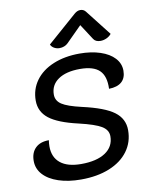

<svg xmlns="http://www.w3.org/2000/svg" viewBox="-102 -1028 851 1109"><g transform="rotate(-10 323.5 -473.5)"><path d="M31 -144Q31 -192 59 -219.5Q87 -247 138 -247Q135 -228 135 -211Q135 -147 177 -113Q219 -79 299 -79Q390 -79 441 -113Q492 -147 492 -208Q492 -245 455 -267.5Q418 -290 324 -312Q206 -339 154.5 -379.5Q103 -420 103 -485Q103 -551 140 -602Q177 -653 244.5 -681Q312 -709 399 -709Q467 -709 520 -691.5Q573 -674 602.5 -642Q632 -610 632 -568Q632 -525 606.5 -502.5Q581 -480 532 -479Q535 -553 500 -587Q465 -621 386 -621Q304 -621 258 -589Q212 -557 212 -501Q212 -465 244.5 -443.5Q277 -422 360 -403Q489 -374 544 -333Q599 -292 599 -225Q599 -155 560 -102Q521 -49 449.5 -20Q378 9 283 9Q208 9 151 -10Q94 -29 62.5 -63.5Q31 -98 31 -144ZM292 -760Q275 -760 260.5 -768Q246 -776 240 -790L412 -941Q429 -956 447 -956Q466 -956 478 -941L596 -790Q585 -776 567.5 -768Q550 -760 532 -760Q503 -760 491 -779L432 -870L341 -779Q332 -770 319 -765Q306 -760 292 -760Z"/></g></svg>

Font: K2D Medium
Style: Italic
Weight: 500
Italic angle: -10°
Designer: Katatrad Aksorn Co.,Ltd.
Foundry: Cadson Demak Co.,Ltd.
Version: Version 1.000; ttfautohint (v1.6)